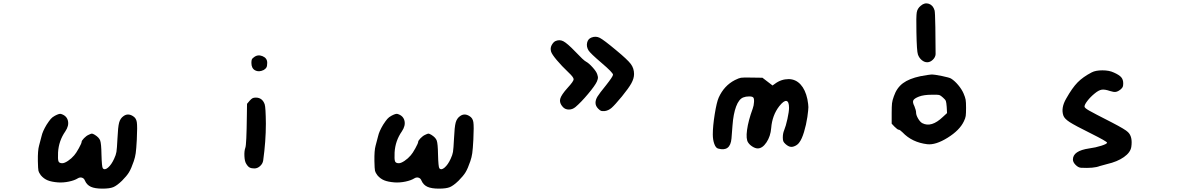

<svg xmlns="http://www.w3.org/2000/svg" viewBox="-20 -739 7040 1141"><path d="M306 -51Q332 -65 342 -62Q376 -52 383.5 -22Q391 8 368 42Q329 98 325 167Q323 208 327.5 219.5Q332 231 350 231Q363 231 384 217Q405 203 421 184Q432 172 448.5 142Q465 112 465 104.5Q465 97 479 82.5Q493 68 507 62Q521 55 526 55Q531 55 543 62Q569 78 575.5 96.5Q582 115 583 178Q585 254 591 261Q602 274 622 257Q642 240 658 205Q669 182 672 163.5Q675 145 678 85Q681 15 688 -10.5Q695 -36 714 -49Q740 -68 770 -49Q789 -38 793 -13.5Q797 11 793 91Q790 147 786.5 171.5Q783 196 775 219Q760 263 746.5 285Q733 307 705 335Q675 364 653.5 373Q632 382 589 382Q544 382 520 371Q496 360 485 335Q480 321 467.5 317Q455 313 442 321Q423 333 390 340Q357 347 325 345Q286 342 263 332.5Q240 323 223 303Q211 287 208.5 276Q206 265 205 218Q204 155 212 127Q217 109 227 70Q233 42 257 2Q272 -21 281.5 -32Q291 -43 306 -51Z M1464 -141Q1474 -152 1481 -155.5Q1488 -159 1500 -159Q1539 -159 1553 -119Q1559 -101 1560 -4Q1560 100 1544 215Q1541 234 1525.5 248Q1510 262 1492 262Q1474 262 1463.5 256.5Q1453 251 1443 234Q1434 220 1432.5 189Q1431 158 1438 139Q1445 122 1447 -51L1448 -122ZM1488 -398Q1511 -417 1539.5 -405.5Q1568 -394 1568 -366Q1568 -347 1563.5 -338.5Q1559 -330 1547 -323Q1518 -309 1496 -321Q1474 -333 1474 -365Q1474 -379 1476.5 -385.5Q1479 -392 1488 -398Z M2306 -51Q2332 -65 2342 -62Q2376 -52 2383.5 -22Q2391 8 2368 42Q2329 98 2325 167Q2323 208 2327.5 219.5Q2332 231 2350 231Q2363 231 2384 217Q2405 203 2421 184Q2432 172 2448.5 142Q2465 112 2465 104.5Q2465 97 2479 82.5Q2493 68 2507 62Q2521 55 2526 55Q2531 55 2543 62Q2569 78 2575.5 96.5Q2582 115 2583 178Q2585 254 2591 261Q2602 274 2622 257Q2642 240 2658 205Q2669 182 2672 163.5Q2675 145 2678 85Q2681 15 2688 -10.5Q2695 -36 2714 -49Q2740 -68 2770 -49Q2789 -38 2793 -13.5Q2797 11 2793 91Q2790 147 2786.5 171.5Q2783 196 2775 219Q2760 263 2746.5 285Q2733 307 2705 335Q2675 364 2653.5 373Q2632 382 2589 382Q2544 382 2520 371Q2496 360 2485 335Q2480 321 2467.5 317Q2455 313 2442 321Q2423 333 2390 340Q2357 347 2325 345Q2286 342 2263 332.5Q2240 323 2223 303Q2211 287 2208.5 276Q2206 265 2205 218Q2204 155 2212 127Q2217 109 2227 70Q2233 42 2257 2Q2272 -21 2281.5 -32Q2291 -43 2306 -51Z M3279 -494Q3304 -506 3327.5 -494Q3351 -482 3399 -432Q3448 -380 3462 -373Q3479 -364 3501.5 -339Q3524 -314 3529 -298Q3534 -283 3533.5 -276Q3533 -269 3527 -254Q3516 -230 3474.5 -180.5Q3433 -131 3400 -103Q3382 -88 3360.5 -88Q3339 -88 3325 -103Q3303 -127 3309 -151Q3315 -175 3354 -218Q3389 -256 3389 -268Q3389 -280 3359 -308Q3317 -348 3288.5 -382Q3260 -416 3255 -432Q3249 -453 3258 -470Q3267 -487 3279 -494ZM3495 -516Q3521 -526 3544.5 -514Q3568 -502 3641 -441Q3709 -385 3728.5 -359Q3748 -333 3748 -299Q3748 -273 3732 -244Q3716 -215 3676 -166Q3633 -114 3614.5 -98Q3596 -82 3574 -79Q3559 -78 3552.5 -80Q3546 -82 3535 -93Q3519 -109 3519 -128Q3519 -146 3530.5 -165Q3542 -184 3582 -233Q3623 -285 3623 -295Q3623 -307 3555 -365Q3488 -422 3477 -440Q3464 -462 3469 -485Q3474 -508 3495 -516Z M4347 -263Q4371 -275 4383.5 -277Q4396 -279 4445 -278L4511 -277L4541 -254L4571 -231L4585 -241Q4622 -269 4668 -269Q4709 -268 4737.5 -237Q4766 -206 4778 -150Q4784 -117 4784 -102.5Q4784 -88 4778 -44Q4771 3 4758 45.5Q4745 88 4731 106Q4722 120 4705.5 128Q4689 136 4676 133Q4664 131 4648 117Q4638 108 4635 100.5Q4632 93 4632 78Q4632 54 4640 35Q4650 11 4659.5 -32.5Q4669 -76 4669 -98Q4669 -136 4653.5 -139Q4638 -142 4611 -108Q4569 -54 4563 22Q4559 71 4535 107Q4511 143 4483 143Q4469 143 4452 132.5Q4435 122 4426 108Q4412 88 4419.5 33Q4427 -22 4453 -93Q4460 -112 4461 -133.5Q4462 -155 4456 -160Q4451 -166 4431.5 -166Q4412 -166 4397 -160Q4371 -150 4354.5 -106Q4338 -62 4333 7Q4330 47 4327 84Q4320 164 4248 144Q4234 141 4225 116.5Q4216 92 4216 60Q4216 10 4227.5 -61Q4239 -132 4251 -159Q4283 -230 4347 -263Z M5584 -159Q5570 -172 5561.5 -174.5Q5553 -177 5517 -176Q5470 -176 5441 -165Q5413 -154 5407.5 -142.5Q5402 -131 5414 -108Q5424 -83 5424 -70Q5424 -55 5436 -34.5Q5448 -14 5461 -7Q5515 21 5583 -44L5608 -67L5606 -104Q5604 -130 5601 -138.5Q5598 -147 5584 -159ZM5449 -286Q5505 -296 5513 -296Q5531 -297 5577 -287.5Q5623 -278 5632 -272Q5653 -259 5674 -234Q5695 -209 5706 -184Q5716 -161 5718.5 -146.5Q5721 -132 5721 -98Q5721 -64 5719 -50Q5717 -36 5708 -18Q5683 35 5611.5 79.5Q5540 124 5490 118Q5400 107 5344 48Q5328 32 5321 32Q5314 32 5296 14L5279 -4V-67Q5279 -107 5281 -125Q5283 -143 5292 -167Q5309 -217 5346 -244.5Q5383 -272 5449 -286ZM5452 -705Q5475 -725 5500 -716.5Q5525 -708 5534 -677Q5537 -667 5538.5 -578Q5540 -489 5540 -417Q5539 -399 5523.5 -384Q5508 -369 5490 -369Q5473 -369 5457.5 -382Q5442 -395 5435 -415Q5428 -434 5426 -548Q5424 -642 5428 -665.5Q5432 -689 5452 -705Z M6468 -309Q6491 -321 6531.5 -321Q6572 -321 6599 -308Q6631 -294 6643 -280Q6655 -266 6655 -244Q6655 -229 6652 -222.5Q6649 -216 6640 -208Q6624 -195 6611 -193Q6598 -191 6577 -198Q6545 -209 6527 -206Q6509 -203 6486 -184Q6460 -163 6442 -139.5Q6424 -116 6425 -105Q6426 -97 6452 -82Q6478 -67 6588 -11Q6669 31 6683 46Q6712 73 6703 134Q6698 167 6659 194.5Q6620 222 6559 236Q6531 243 6515 248Q6480 262 6404 258Q6388 257 6372 241Q6356 225 6356 209Q6356 157 6453 143Q6491 138 6525 127Q6559 116 6559 109Q6559 102 6463 54Q6368 7 6336.5 -13.5Q6305 -34 6299 -53Q6284 -98 6316 -153Q6352 -217 6384 -249.5Q6416 -282 6468 -309Z"/></svg>

Font: linja li nja tan jan Jami
Style: Regular
Weight: 400
Designer: jan Jami
Version: Version 1.0